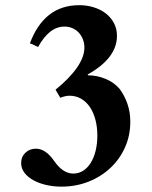

<svg xmlns="http://www.w3.org/2000/svg" viewBox="-20 -694 577 731"><path d="M191.4 -352.5Q244.6 -395.5 272.9 -436.3Q301.3 -477.1 301.3 -512.7Q301.3 -529.3 295.7 -543.9Q290 -558.6 280.3 -569.3Q270.5 -580.1 256.6 -586.4Q242.7 -592.8 225.6 -592.8Q195.8 -592.8 170.9 -573Q146 -553.2 125 -515.1Q118.2 -518.1 110.1 -522.2Q102.1 -526.4 93.8 -528.8Q120.1 -600.1 167 -637.2Q213.9 -674.3 282.2 -674.3Q310.1 -674.3 335.9 -666.5Q361.8 -658.7 381.6 -643.8Q401.4 -628.9 413.3 -607.2Q425.3 -585.4 425.3 -557.6Q425.3 -514.6 397 -477.8Q368.7 -440.9 313.5 -410.2Q314 -409.7 314.7 -408.7Q315.4 -407.7 315.9 -407.2Q349.1 -407.2 381.3 -394Q413.6 -380.9 435.1 -356Q454.1 -330.6 465.1 -298.8Q476.1 -267.1 476.1 -230.5Q476.1 -177.7 455.8 -132.6Q435.5 -87.4 399.9 -54.2Q364.3 -21 316.7 -2.2Q269 16.6 213.9 16.6Q184.1 16.6 156.2 10.3Q128.4 3.9 107.2 -7.8Q85.9 -19.5 73.2 -36.1Q60.5 -52.7 60.5 -73.2Q60.5 -97.2 76.7 -112.5Q92.8 -127.9 116.7 -127.9Q154.3 -127.9 186.5 -80.6Q219.7 -33.2 258.8 -33.2Q279.8 -33.2 296.9 -44.2Q314 -55.2 325.9 -74.7Q337.9 -94.2 344.2 -120.6Q350.6 -147 350.6 -177.7Q350.6 -210.4 343.3 -238.3Q335.9 -266.1 322.3 -286.4Q308.6 -306.6 288.8 -318.1Q269 -329.6 244.1 -329.6Q237.3 -329.6 228.3 -327.6Q219.2 -325.7 209.5 -321.8Z"/></svg>

Font: XB Niloofar
Style: Bold
Weight: 700
Designer: Behnam
Foundry: Irmug
Version: Version 7.201 2008